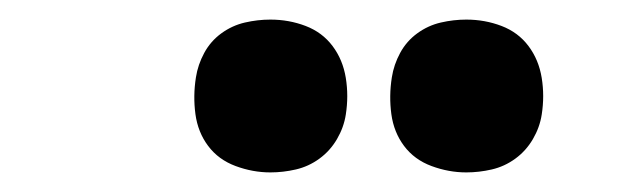

<svg xmlns="http://www.w3.org/2000/svg" viewBox="-20 -778 640 196"><path d="M456 -602Q438 -602 420.5 -608.5Q403 -615 392.5 -629Q382 -643 379.5 -661.5Q377 -680 380 -699Q382 -712 388.5 -724Q395 -736 406 -744Q417 -752 430 -755Q443 -758 456 -758Q475 -758 492 -751.5Q509 -745 519.5 -731Q530 -717 533 -698.5Q536 -680 533 -661Q531 -648 524 -636Q517 -624 506 -616Q495 -608 482 -605Q469 -602 456 -602ZM256 -602Q238 -602 220.5 -608.5Q203 -615 192.5 -629Q182 -643 179.5 -661.5Q177 -680 180 -699Q182 -712 188.5 -724Q195 -736 206 -744Q217 -752 230 -755Q243 -758 256 -758Q275 -758 292 -751.5Q309 -745 319.5 -731Q330 -717 333 -698.5Q336 -680 333 -661Q331 -648 324 -636Q317 -624 306 -616Q295 -608 282 -605Q269 -602 256 -602Z"/></svg>

Font: Iosevka Slab HvExObl
Style: Regular
Weight: 900
Width: 7
Italic angle: -9°
Monospace: yes
Designer: Belleve Invis
Foundry: Belleve Invis
Version: Version 11.1.1; ttfautohint (v1.8.3)